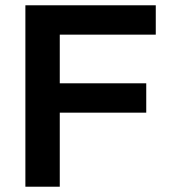

<svg xmlns="http://www.w3.org/2000/svg" viewBox="-20 -706 649 726"><path d="M76 0V-686H569V-575H206V-391H533V-280H206V0Z"/></svg>

Font: Archivo SemiBold SemiBold
Style: Regular
Weight: 600
Version: Version 2.001